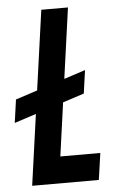

<svg xmlns="http://www.w3.org/2000/svg" viewBox="-65 -787 501 825"><g transform="rotate(-5 186.0 -375.0)"><path d="M-11 -275.5 3 -375.5 309.5 -475.5 295.5 -375.5ZM260 -750 171.5 -115H344L327.5 0H40L145 -750Z"/></g></svg>

Font: Mohave SemiBold
Style: Italic
Weight: 600
Italic angle: -8°
Designer: Gumpita Rahayu
Foundry: Tokotype
Version: Version 2.003